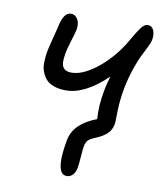

<svg xmlns="http://www.w3.org/2000/svg" viewBox="-87 -682 797 935"><g transform="rotate(10 311.0 -214.5)"><path d="M306.2 182.1Q271 182.1 267.1 123Q263.7 84 277.8 6.8Q287.1 -35.2 317.6 -64.9Q348.1 -94.7 404.8 -117.2Q399.4 -187 415 -264.2Q419.9 -293 432.1 -332Q323.7 -228 230 -228Q195.8 -228 170.4 -237.1Q145 -246.1 131.3 -261.7Q117.7 -277.3 109.9 -297.9Q102.1 -318.4 102.5 -341.1Q103 -363.8 106 -387.2Q109.4 -411.6 122.6 -460.7Q135.7 -509.8 139.2 -525.9Q153.3 -600.1 190.9 -600.1Q211.9 -600.1 223.9 -579.6Q235.8 -559.1 230 -527.8Q227.5 -513.7 213.9 -470Q200.2 -426.3 196.8 -405.8Q192.4 -380.9 192.6 -361.3Q192.9 -341.8 204.8 -329.8Q216.8 -317.9 241.2 -317.9Q290.5 -317.9 349.9 -360.1Q409.2 -402.3 456.1 -464.8Q475.1 -489.3 498.3 -530Q521.5 -570.8 536.9 -590.8Q552.2 -610.8 567.9 -610.8Q588.9 -610.8 597.7 -590.6Q606.4 -570.3 601.1 -542Q599.1 -530.8 587.9 -507.6Q576.7 -484.4 563.5 -458.7Q550.3 -433.1 534.7 -387.5Q519 -341.8 508.8 -291Q500.5 -250 497.8 -211.7Q495.1 -173.3 495.1 -146.2Q495.1 -119.1 493.2 -106.9Q489.7 -89.4 481.4 -75.7Q473.1 -62 459.7 -52Q446.3 -42 434.3 -35.9Q422.4 -29.8 403.8 -22Q383.3 -13.2 375.5 -3.7Q367.7 5.9 363.8 23.9Q360.8 38.1 358.2 77.6Q355.5 117.2 352.1 134.8Q347.7 156.7 335.4 169.4Q323.2 182.1 306.2 182.1Z"/></g></svg>

Font: Shantell Sans Irregular
Style: Italic
Weight: 400
Italic angle: -11.31°
Designer: Stephen Nixon, Anya Danilova, Shantell Martin
Foundry: Arrow Type
Version: Version 1.006;[9816181b4]